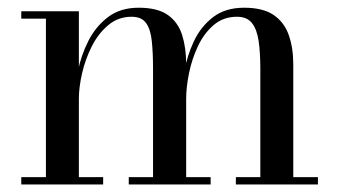

<svg xmlns="http://www.w3.org/2000/svg" viewBox="-20 -490 900 510"><path d="M189.5 -460V-19.5H254V0H36.5V-19.5H102V-440.5H36.5V-460ZM474.5 -319.5V-19.5H539.5V0H322V-19.5H386.5V-308Q386.5 -350 383.2 -381Q380 -412 368 -428.8Q356 -445.5 329.5 -445.5Q294 -445.5 267.5 -423.2Q241 -401 223.8 -366.8Q206.5 -332.5 198 -295.2Q189.5 -258 189.5 -228L178.5 -225.5Q178.5 -258.5 186.8 -300.2Q195 -342 214.5 -380.8Q234 -419.5 266.8 -444.5Q299.5 -469.5 348.5 -469.5Q398.5 -469.5 425.8 -450.2Q453 -431 463.8 -397Q474.5 -363 474.5 -319.5ZM759 -319.5V-19.5H824.5V0H606.5V-19.5H671.5V-308Q671.5 -350 667 -381Q662.5 -412 649.2 -428.8Q636 -445.5 609.5 -445.5Q573 -445.5 547.2 -423.2Q521.5 -401 505.5 -366.8Q489.5 -332.5 482 -295.2Q474.5 -258 474.5 -228L462 -225.5Q462 -258.5 469.5 -300.2Q477 -342 495.2 -380.8Q513.5 -419.5 546 -444.5Q578.5 -469.5 628.5 -469.5Q678.5 -469.5 706.8 -450.2Q735 -431 747 -397Q759 -363 759 -319.5Z"/></svg>

Font: Bodoni Moda SC
Style: Regular
Weight: 400
Designer: Owen Earl
Foundry: indestructible type
Version: Version 2.005